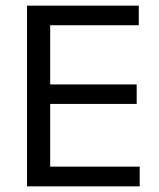

<svg xmlns="http://www.w3.org/2000/svg" viewBox="-20 -659 563 679"><path d="M75.6 0V-639H157.5V0ZM100.2 0V-69.7H474.1V0ZM122.5 -291.5V-360.4H463.4V-291.5ZM99.6 -569.7V-639H470.8V-569.7Z"/></svg>

Font: Anek Tamil Medium
Style: Regular
Weight: 500
Designer: Aadarsh Rajan (Tamil), Yesha Goshar (Latin)
Foundry: Ek Type
Version: Version 1.003